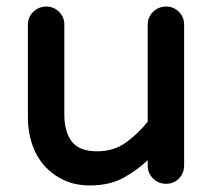

<svg xmlns="http://www.w3.org/2000/svg" viewBox="-20 -545 650 585"><path d="M65 -186V-470Q65 -493 81.5 -509Q98 -525 121 -525Q144 -525 160 -509Q176 -493 176 -470V-196Q176 -143 199 -113.5Q222 -84 276 -84Q327 -84 364 -111Q401 -138 430 -174V-470Q430 -493 446.5 -509Q463 -525 486 -525Q509 -525 525 -509Q541 -493 541 -470V-41Q541 -17 525 -1Q509 15 486 15Q463 15 446.5 -1Q430 -17 430 -41V-57Q399 -27 356.5 -3.5Q314 20 254 20Q209 20 174 3.5Q139 -13 114.5 -41Q90 -69 77.5 -106.5Q65 -144 65 -186Z"/></svg>

Font: Varela Round Precious
Style: Medium
Weight: 500
Designer: Joe Prince
Foundry: Joe Prince
Version: Version 1.000